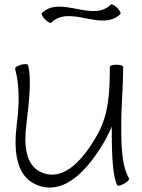

<svg xmlns="http://www.w3.org/2000/svg" viewBox="-20 -843 659 890"><path d="M218 -738C303 -823 453 -693 538 -778C542 -782 535 -795 523 -807C510 -819 497 -826 494 -822C409 -737 259 -867 174 -782C170 -778 177 -765 189 -753C201 -741 214 -734 218 -738ZM50 -525C72 -442 69 -355 58 -269C44 -156 49 -29 148 13C279 70 395 -63 473 -203C482 -220 490 -238 498 -256C498 -160 499 -28 524 16C527 20 541 17 556 8C571 0 581 -11 578 -16C542 -78 542 -180 542 -267C542 -356 551 -444 551 -533C551 -539 537 -543 520 -543C503 -543 489 -539 489 -533C489 -427 486 -317 434 -224C371 -110 279 2 172 -44C96 -77 91 -176 102 -264C113 -357 128 -475 110 -541C109 -547 94 -547 77 -543C61 -538 48 -530 50 -525Z"/></svg>

Font: Nupuram ExtraLight
Style: Regular
Weight: 200
Designer: Santhosh Thottingal (santhosh.thottingal@gmail.com)
Foundry: SMC
Version: Version 1.000